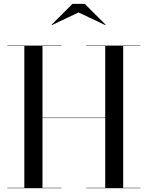

<svg xmlns="http://www.w3.org/2000/svg" viewBox="-20 -990 776 1010"><path d="M393 -924.5 535 -857.5 536 -859.5 426 -969.5H361L251 -859.5L252 -857.5ZM18.5 -2V0H303.5V-2H203.5V-369H533.5V-2H433.5V0H718.5V-2H628V-748H718.5V-750H433.5V-748H533.5V-371H203.5V-748H303.5V-750H18.5V-748H108V-2Z"/></svg>

Font: Bodoni* 96pt
Style: Regular
Weight: 400
Version: Version 2.3